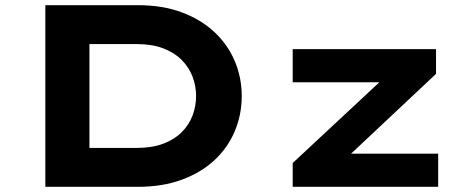

<svg xmlns="http://www.w3.org/2000/svg" viewBox="-20 -720 1804 740"><path d="M154.7 0V-700H512.2Q607.1 -700 681.2 -672.2Q755.4 -644.4 806.7 -596.1Q858.1 -547.9 884.9 -484.4Q911.7 -420.9 911.7 -350Q911.7 -278.1 884.9 -214.4Q858.1 -150.7 806.5 -102.6Q754.8 -54.6 680.6 -27.3Q606.5 0 512.2 0ZM324.7 -116 302.2 -149.9H507.2Q566.1 -149.9 609.1 -166.1Q652.1 -182.3 680.2 -210.4Q708.3 -238.4 722 -274.5Q735.7 -310.6 735.7 -350Q735.7 -388.9 722 -424.8Q708.3 -460.7 680.2 -489Q652.1 -517.2 609.1 -533.7Q566.1 -550.1 507.2 -550.1H299.2L324.7 -582ZM1108.1 0V-91.7L1496.6 -453.7L1510.6 -403H1108.1V-530.7H1660.5V-435.3L1286.5 -84L1269.5 -127.8H1668.8V0Z"/></svg>

Font: Lexend Tera
Style: Regular
Weight: 400
Designer: Bonnie Shaver-Troup, Thomas Jockin
Foundry: Lexend
Version: Version 1.007